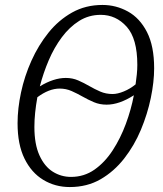

<svg xmlns="http://www.w3.org/2000/svg" viewBox="-20 -745 657 776"><path d="M262 11Q203 11 155 -18Q107 -47 79 -104Q51 -161 51 -247Q51 -306 65 -371.5Q79 -437 107 -499.5Q135 -562 176 -613Q217 -664 271.5 -694.5Q326 -725 394 -725Q449 -725 497 -698.5Q545 -672 574 -615.5Q603 -559 603 -469Q603 -414 589.5 -349Q576 -284 549.5 -220.5Q523 -157 482 -104.5Q441 -52 386.5 -20.5Q332 11 262 11ZM435 -365Q455 -365 480.5 -375.5Q506 -386 528 -404Q531 -425 533 -444.5Q535 -464 535 -483Q535 -589 492 -637Q449 -685 387 -685Q339 -685 300 -660.5Q261 -636 230 -594.5Q199 -553 177 -501.5Q155 -450 141 -396Q197 -430 246 -430Q273 -430 296 -420Q319 -410 340.5 -397.5Q362 -385 385 -375Q408 -365 435 -365ZM267 -30Q320 -30 362 -59.5Q404 -89 435.5 -137.5Q467 -186 488.5 -244Q510 -302 521 -360Q462 -322 411 -322Q383 -322 359.5 -332Q336 -342 314 -354.5Q292 -367 269.5 -377Q247 -387 221 -387Q178 -387 131 -352Q119 -286 119 -232Q119 -162 139.5 -117Q160 -72 193.5 -51Q227 -30 267 -30Z"/></svg>

Font: Noto Serif Condensed Light
Style: Italic
Weight: 300
Width: 3
Italic angle: -12°
Designer: Monotype Design Team
Foundry: Monotype Imaging Inc.
Version: Version 2.014; ttfautohint (v1.8.4.7-5d5b)